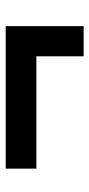

<svg xmlns="http://www.w3.org/2000/svg" viewBox="162 -664 317 681"><g transform="rotate(-90 320.5 -323.5)"><path d="M461.3 -185.3V-353H62.9V-461.8H568.3V-185.3Z"/></g></svg>

Font: Archivo SemiBold
Style: Regular
Weight: 600
Designer: Hector Gatti
Foundry: Omnibus-Type
Version: Version 2.001